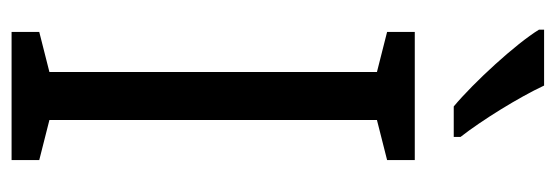

<svg xmlns="http://www.w3.org/2000/svg" viewBox="-342 -642 983 340"><g transform="rotate(90 150.0 -471.5)"><path d="M131 -943H32V-934C57 -893 126 -818 168 -783H222V-795C193 -832 152 -898 131 -943ZM263 0V-49L192 -67V-647L263 -665V-714H36V-665L107 -647V-67L36 -49V0Z"/></g></svg>

Font: Noto Sans Lao Looped Condensed
Style: Regular
Weight: 400
Width: 3
Designer: Mark Frömberg, Ben Mitchell
Foundry: The Fontpad Ltd
Version: Version 1.003